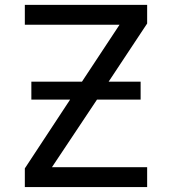

<svg xmlns="http://www.w3.org/2000/svg" viewBox="-20 -752 686 774"><path d="M106.4 -350.6V-422.9H310.5L461.9 -652.3H80.1V-732.4H573.2V-657.2L418 -422.9H546.9V-350.6H371.1L189.5 -78.1H573.2V2H80.1V-73.2L262.7 -350.6Z"/></svg>

Font: Gen Shin Gothic Regular
Style: Regular
Weight: 400
Designer: [Source Han Sans]
Ryoko NISHIZUKA  (kana & ideographs); Paul D. Hunt (Latin, Greek & Cyrillic); Wenlong ZHANG  (bopomofo
Version: Version 1.002.20150607